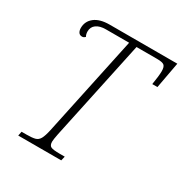

<svg xmlns="http://www.w3.org/2000/svg" viewBox="-166 -840 921 967"><g transform="rotate(30 294.0 -357.0)"><path d="M75 0 80 -25H109Q141 -25 158 -29.5Q175 -34 184.5 -51Q194 -68 202 -105L325 -684H190Q155 -684 135 -669.5Q115 -655 115 -629Q115 -612 122 -601Q114 -592 104 -592Q90 -592 83.5 -602Q77 -612 77 -627Q77 -666 107.5 -690Q138 -714 195 -714H588L560 -562H530Q534 -586 536.5 -607Q539 -628 539 -642Q539 -666 529.5 -675Q520 -684 487 -684H368L245 -106Q238 -71 238 -59Q238 -37 251 -31Q264 -25 302 -25H331L325 0Z"/></g></svg>

Font: Noto Serif SemiCondensed ExtraLight
Style: Italic
Weight: 200
Width: 4
Italic angle: -12°
Designer: Monotype Design Team
Foundry: Monotype Imaging Inc.
Version: Version 2.013